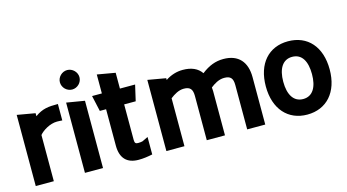

<svg xmlns="http://www.w3.org/2000/svg" viewBox="-87 -1134 2672 1478"><g transform="rotate(-15 1249.0 -395.0)"><path d="M45 0H189V-368C213 -398 274 -437 331 -437C358 -437 347 -436 373 -435V-566C296 -566 250 -562 189 -518V-542L45 -567Z M437 0H581V-536L437 -560ZM431 -723C431 -680 467 -645 509 -645C551 -645 587 -680 587 -723C587 -764 551 -800 509 -800C467 -800 431 -764 431 -723Z M863 10C902 10 935 5 974 -3V-142L928 -120C923 -118 906 -116 893 -116C874 -116 865 -121 865 -148V-431H957L986 -557H865V-683L721 -708V-557H643L671 -431H721V-141C721 -40 771 10 863 10Z M1730 -353V0H1874V-378C1874 -498 1813 -571 1692 -571C1629 -571 1575 -550 1517 -505C1487 -549 1437 -571 1369 -571C1320 -571 1274 -557 1230 -528V-542L1086 -567V0H1230V-382C1261 -406 1298 -429 1339 -429C1388 -429 1408 -408 1408 -353V0H1553V-353L1551 -382C1579 -404 1617 -429 1661 -429C1711 -429 1730 -408 1730 -353Z M2208 10C2362 10 2463 -101 2463 -282C2463 -463 2364 -574 2208 -574C2053 -574 1954 -463 1954 -282C1954 -101 2055 10 2208 10ZM2093 -282C2093 -385 2132 -450 2208 -450C2286 -450 2322 -384 2322 -282C2322 -181 2285 -114 2208 -114C2132 -114 2093 -179 2093 -282Z"/></g></svg>

Font: All Genders v4
Style: Bold
Weight: 700
Designer: Rassam Alawdi
Foundry: Rassam Art
Version: Version 3.100;FEAKit 1.0